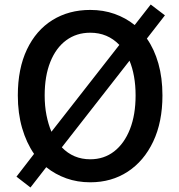

<svg xmlns="http://www.w3.org/2000/svg" viewBox="-20 -794 794 851"><path d="M380 14Q323 14 274 -3.5Q225 -21 185 -53L115 37L53 -11L131 -112Q97 -161 78 -226.5Q59 -292 59 -371Q59 -490 99.5 -575Q140 -660 212.5 -705Q285 -750 380 -750Q438 -750 487.5 -732.5Q537 -715 577 -683L648 -774L711 -726L631 -623Q664 -576 682 -512.5Q700 -449 700 -371Q700 -253 659 -166.5Q618 -80 546 -33Q474 14 380 14ZM380 -88Q441 -88 486 -123Q531 -158 556 -221.5Q581 -285 581 -371Q581 -416 574 -455Q567 -494 554 -525L254 -141Q305 -88 380 -88ZM208 -210 509 -595Q457 -649 380 -649Q319 -649 273.5 -615.5Q228 -582 203 -519.5Q178 -457 178 -371Q178 -324 186 -283.5Q194 -243 208 -210Z"/></svg>

Font: Source Han Sans SC Medium
Style: Regular
Weight: 500
Designer: Ryoko NISHIZUKA 西塚涼子 (kana, bopomofo & ideographs); Paul D. Hunt (Latin, Greek & Cyrillic); Sandoll Communications 산돌커뮤니
Foundry: Adobe
Version: Version 2.004;hotconv 1.0.118;makeotfexe 2.5.65603